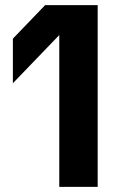

<svg xmlns="http://www.w3.org/2000/svg" viewBox="-20 -725 493 745"><path d="M210 0V-588H209L30 -402V-575L155 -705H359V0Z"/></svg>

Font: TikTok Sans 24pt
Style: Bold
Weight: 700
Version: Version 4.000